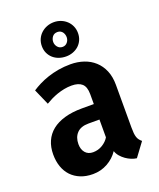

<svg xmlns="http://www.w3.org/2000/svg" viewBox="-146 -872 809 974"><g transform="rotate(-20 259.0 -385.5)"><path d="M225.1 -93.8Q252.9 -93.8 276.1 -107.9Q299.3 -122.1 311.5 -142.6V-238.8H252Q210.4 -238.8 189.5 -216.6Q168.5 -194.3 168.5 -157.7Q168.5 -128.9 183.6 -111.3Q198.7 -93.8 225.1 -93.8ZM477.5 -63 422.9 10.7Q409.7 9.3 394.5 3.2Q379.4 -2.9 365.5 -12.7Q351.6 -22.5 340.6 -35.4Q329.6 -48.3 324.7 -63.5Q302.2 -29.8 266.1 -9.8Q230 10.3 187 10.3Q149.9 10.3 120.8 -1.5Q91.8 -13.2 71.5 -34.4Q51.3 -55.7 40.8 -85.7Q30.3 -115.7 30.3 -151.9Q30.3 -191.9 44.2 -223.4Q58.1 -254.9 85.4 -276.9Q112.8 -298.8 153.3 -310.5Q193.8 -322.3 247.1 -322.3H311.5V-376Q311.5 -415.5 292.7 -432.4Q273.9 -449.2 236.8 -449.2Q216.3 -449.2 196.5 -445.3Q176.8 -441.4 158.4 -435.1Q140.1 -428.7 123.8 -420.7Q107.4 -412.6 92.8 -403.8L55.2 -489.3Q72.8 -501 95.5 -512.5Q118.2 -523.9 145.3 -533Q172.4 -542 203.4 -547.4Q234.4 -552.7 268.6 -552.7Q306.6 -552.7 339.8 -541.5Q373 -530.3 397.7 -507.8Q422.4 -485.4 436.3 -452.4Q450.2 -419.4 450.2 -376V-145.5Q450.2 -127.4 451.4 -115Q452.6 -102.5 455.6 -93.3Q458.5 -84 463.9 -76.9Q469.2 -69.8 477.5 -63ZM164.1 -688.5Q164.1 -709 171.9 -726.3Q179.7 -743.7 193.4 -756.1Q207 -768.6 224.9 -775.4Q242.7 -782.2 262.7 -782.2Q282.7 -782.2 300.3 -775.1Q317.9 -768.1 331.1 -755.6Q344.2 -743.2 351.8 -726.1Q359.4 -709 359.4 -688.5Q359.4 -668 351.8 -651.1Q344.2 -634.3 331.1 -622.3Q317.9 -610.4 300.3 -603.8Q282.7 -597.2 262.7 -597.2Q242.7 -597.2 224.6 -603.5Q206.5 -609.9 193.1 -621.8Q179.7 -633.8 171.9 -650.6Q164.1 -667.5 164.1 -688.5ZM225.6 -688.5Q225.6 -673.3 235.6 -661.1Q245.6 -648.9 262.7 -648.9Q270.5 -648.9 277.1 -652.1Q283.7 -655.3 288.3 -660.9Q293 -666.5 295.7 -673.6Q298.3 -680.7 298.3 -688.5Q298.3 -696.3 295.9 -703.6Q293.5 -710.9 289.1 -716.6Q284.7 -722.2 278.1 -725.6Q271.5 -729 262.7 -729Q244.6 -729 235.1 -716.6Q225.6 -704.1 225.6 -688.5Z"/></g></svg>

Font: Ufes Sans
Style: Bold
Weight: 700
Designer: Ricardo Esteves & Filipe Motta
Foundry: ProDesignUfes - Ricardo Esteves, Filipe Motta (This is a derivative work, based on Roboto family, by Christian Robertson
Version: Version 2.0